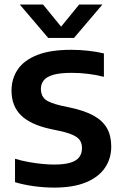

<svg xmlns="http://www.w3.org/2000/svg" viewBox="-20 -823 544 850"><path d="M220.5 7.5Q175 7.5 129.5 1.2Q84 -5 46.5 -16.5V-120Q75 -111.5 105.2 -106Q135.5 -100.5 165 -97.5Q194.5 -94.5 219.5 -94.5Q265 -94.5 292.2 -103Q319.5 -111.5 331.2 -127.8Q343 -144 343 -167Q343 -186.5 334.8 -200.2Q326.5 -214 305.2 -224.2Q284 -234.5 245.5 -243L205.5 -251.5Q115 -271 73 -312.5Q31 -354 31 -422Q31 -475 58.8 -515.8Q86.5 -556.5 144.8 -579.5Q203 -602.5 295 -602.5Q333.5 -602.5 371.5 -598.2Q409.5 -594 440 -586.5V-483Q406.5 -491.5 370.5 -496Q334.5 -500.5 298 -500.5Q245.5 -500.5 215.8 -491.8Q186 -483 173.5 -467Q161 -451 161 -429.5Q161 -400.5 179 -384Q197 -367.5 252 -355L291.5 -346.5Q355 -333 395 -310.8Q435 -288.5 453.8 -255Q472.5 -221.5 472.5 -174.5Q472.5 -120.5 444.2 -79.5Q416 -38.5 360 -15.5Q304 7.5 220.5 7.5ZM193.5 -655 67.5 -803H170.5L261.5 -691.5H239.5L330.5 -803H433.5L307.5 -655Z"/></svg>

Font: Encode Sans SC Condensed Thin SemiBold
Style: Regular
Weight: 600
Version: Version 3.002